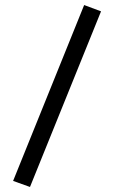

<svg xmlns="http://www.w3.org/2000/svg" viewBox="-20 -728 452 762"><path d="M32 -10 314 -708 381 -683 99 14Z"/></svg>

Font: Titillium Web
Style: Regular
Weight: 400
Version: Version 1.002;PS 57.000;hotconv 1.0.70;makeotf.lib2.5.55311